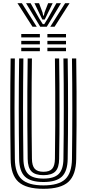

<svg xmlns="http://www.w3.org/2000/svg" viewBox="-20 -1163 539 1192"><path d="M250 9.2Q142 9.2 94.6 -33.8Q47.2 -76.8 46 -175.5Q45 -249.2 44.4 -325.8Q43.8 -402.2 43.8 -480.8Q43.8 -559.2 44.2 -639.2Q44.8 -719.2 46 -800H72.2Q71.5 -725 70.9 -647.2Q70.2 -569.5 70.2 -490.6Q70.2 -411.8 70.8 -332.8Q71.2 -253.8 72.2 -176Q73.5 -88 114.8 -50Q156 -12 250 -12Q343.5 -12 384.5 -50Q425.5 -88 426.8 -176Q427.8 -253.2 428.4 -331.4Q429 -409.5 429 -487.9Q429 -566.2 428.4 -644.5Q427.8 -722.8 426.8 -800H453.2Q454.8 -697 455.2 -592.6Q455.8 -488.2 455.2 -383.6Q454.8 -279 453.2 -175.5Q451.8 -76.8 404.6 -33.8Q357.5 9.2 250 9.2ZM250 -33Q170 -33 135 -66.4Q100 -99.8 98.8 -176.2Q97.8 -255.5 97.1 -333.9Q96.5 -412.2 96.5 -490Q96.5 -567.8 97.1 -645.2Q97.8 -722.8 98.8 -800H125.2Q124.2 -723.2 123.6 -645.8Q123 -568.2 123 -490.1Q123 -412 123.6 -333.6Q124.2 -255.2 125.2 -176.5Q126.2 -111 155.1 -82.6Q184 -54.2 250 -54.2Q315.2 -54.2 344.1 -82.6Q373 -111 373.8 -176.5Q375 -254 375.5 -332Q376 -410 376 -488.2Q376 -566.5 375.5 -644.6Q375 -722.8 373.8 -800H400.2Q401.5 -721.5 402 -643.4Q402.5 -565.2 402.5 -487.2Q402.5 -409.2 402 -331.5Q401.5 -253.8 400.2 -176.2Q399.2 -99.8 364.2 -66.4Q329.2 -33 250 -33ZM250 -75.5Q198.2 -75.5 175.4 -99Q152.5 -122.5 151.8 -177Q150.2 -282.5 149.8 -386.2Q149.2 -490 149.8 -593.4Q150.2 -696.8 151.8 -800H178.2Q177.2 -725 176.6 -647.2Q176 -569.5 176 -490.8Q176 -412 176.6 -333.2Q177.2 -254.5 178.2 -177.2Q178.8 -134.2 195.4 -115.4Q212 -96.5 250 -96.5Q287.8 -96.5 304.1 -115.4Q320.5 -134.2 321 -177.2Q322.5 -281 322.9 -385Q323.2 -489 322.8 -593Q322.2 -697 321 -800H347.2Q348.5 -721.2 349 -643.1Q349.5 -565 349.5 -487.2Q349.5 -409.5 349 -332Q348.5 -254.5 347.2 -177Q346.8 -122.5 324 -99Q301.2 -75.5 250 -75.5ZM274.2 -930.8V-952H389.8V-930.8ZM112 -845V-866.5H227.5V-845ZM112 -887.8V-909.2H227.5V-887.8ZM112 -930.8V-952H227.5V-930.8ZM274.2 -845V-866.5H389.8V-845ZM274.2 -887.8V-909.2H389.8V-887.8ZM88.5 -1143H116L208.2 -997H181.8ZM141.8 -1143H170L222.8 -1049.5L245.8 -1013H254.8L277.5 -1049.2L330.2 -1143H358.5L270.5 -997H229.8ZM194 -1143H222.5L244 -1085.5L248 -1066H252.2L256.5 -1085.5L278.8 -1143H307L272 -1071.2L257.8 -1041.8H242.8L228.5 -1071.2ZM384.2 -1143H411.8L318.8 -997H292Z"/></svg>

Font: Big Shoulders Inline Text Thin ExtraBold
Style: Regular
Weight: 800
Version: Version 2.002